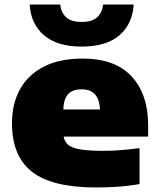

<svg xmlns="http://www.w3.org/2000/svg" viewBox="-20 -818 703 849"><path d="M405 11Q211 11 122 -58Q33 -127 33 -273Q33 -359.5 68.8 -423.8Q104.5 -488 174 -523.5Q243.5 -559 345 -559Q489 -559 562 -480Q635 -401 635 -265V-214H261.5Q265.5 -191 282 -177.2Q298.5 -163.5 336.2 -157.2Q374 -151 442 -151Q476.5 -151 518 -154.5Q559.5 -158 597 -163V-4Q544 5 496 8Q448 11 405 11ZM341 -423Q300.5 -423 281 -401.5Q261.5 -380 260 -334H422Q418.5 -423 341 -423ZM341 -612Q232.5 -612 174.5 -662Q116.5 -712 111 -798H246Q250.5 -761.5 273 -741.2Q295.5 -721 341 -721Q387 -721 409.2 -741.2Q431.5 -761.5 436 -798H571Q566 -712 508 -662Q450 -612 341 -612Z"/></svg>

Font: Encode Sans Exp Black
Style: Regular
Weight: 900
Width: 7
Designer: Multiple Designers
Foundry: Impallari Type
Version: Version 3.002; ttfautohint (v1.8.3) -l 8 -r 50 -G 200 -x 14 